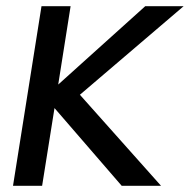

<svg xmlns="http://www.w3.org/2000/svg" viewBox="-20 -600 613 620"><path d="M22 0H116L156 -251L373 0H500L238 -294L573 -580H449L168 -327L208 -580H114Z"/></svg>

Font: Charger Pro
Style: ExBdNarObl
Weight: 400
Designer: Jasper
Foundry: Cannot Into Space Fonts
Version: Version 1.09